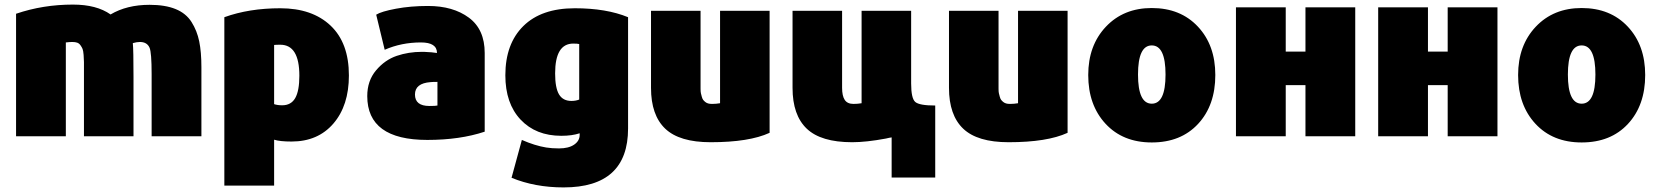

<svg xmlns="http://www.w3.org/2000/svg" viewBox="-20 -594 7232 837"><path d="M858 0H641V-271Q641 -365 632 -386Q621 -411 590 -411Q576 -411 559 -406Q562 -378 562 -257V0H346V-270Q346 -275 346 -284Q346 -311 346 -323.5Q346 -336 344.5 -354.5Q343 -373 340 -380.5Q337 -388 331 -396.5Q325 -405 316.5 -408Q308 -411 295 -411Q285 -411 267 -409V0H50V-534Q167 -574 298 -574Q401 -574 462 -531Q533 -573 632 -573Q700 -573 745.5 -554.5Q791 -536 815 -498Q839 -460 848.5 -413.5Q858 -367 858 -301Z M1501 -265Q1501 -134 1433.5 -55.5Q1366 23 1251 23Q1200 23 1175 15V215H958V-519Q1066 -558 1202 -558Q1341 -558 1421 -482.5Q1501 -407 1501 -265ZM1285 -264Q1285 -399 1202 -399Q1182 -399 1175 -398V-140Q1190 -135 1210 -135Q1249 -135 1267 -166.5Q1285 -198 1285 -264Z M2093 -363V-20Q1985 16 1843 16Q1581 16 1581 -175Q1581 -242 1619.5 -287.5Q1658 -333 1709.5 -350.5Q1761 -368 1819 -368H1828Q1837 -367 1844 -367Q1857 -367 1885 -363Q1885 -409 1815 -409Q1730 -409 1657 -377L1620 -530Q1642 -544 1706 -556Q1770 -568 1846 -568Q1955 -568 2024 -517Q2093 -466 2093 -363ZM1887 -134V-237Q1866 -237 1857 -236Q1789 -231 1789 -182Q1789 -132 1852 -132Q1880 -132 1887 -134Z M2718 -34Q2718 223 2437 223Q2312 223 2210 181L2255 16Q2312 41 2361 49Q2385 53 2417 53Q2459 53 2483 36.5Q2507 20 2507 -6V-13Q2474 -2 2427 -2Q2316 -2 2249.5 -72.5Q2183 -143 2183 -266Q2183 -403 2261.5 -480.5Q2340 -558 2486 -558Q2623 -558 2718 -519ZM2505 -160V-402Q2498 -404 2479 -404Q2400 -404 2400 -274Q2400 -211 2417 -182.5Q2434 -154 2471 -154Q2490 -154 2505 -160Z M3335 -15Q3246 26 3078 26Q2942 26 2880 -33Q2818 -92 2818 -211V-547H3034V-278Q3034 -269 3034 -252.5Q3034 -236 3034 -228Q3034 -220 3034 -207Q3034 -194 3035.5 -187.5Q3037 -181 3039.5 -172Q3042 -163 3045.5 -158.5Q3049 -154 3054.5 -149.5Q3060 -145 3067 -143Q3074 -141 3084 -141Q3102 -141 3119 -144V-547H3335Z M3952 -547V-230Q3952 -165 3970 -149.5Q3988 -134 4057 -134V180H3867V5Q3858 6 3842 10Q3756 26 3695 26Q3559 26 3497 -33Q3435 -92 3435 -211V-547H3651V-211Q3651 -176 3662.5 -158.5Q3674 -141 3701 -141Q3719 -141 3736 -144V-547Z M4634 -15Q4545 26 4377 26Q4241 26 4179 -33Q4117 -92 4117 -211V-547H4333V-278Q4333 -269 4333 -252.5Q4333 -236 4333 -228Q4333 -220 4333 -207Q4333 -194 4334.5 -187.5Q4336 -181 4338.5 -172Q4341 -163 4344.5 -158.5Q4348 -154 4353.5 -149.5Q4359 -145 4366 -143Q4373 -141 4383 -141Q4401 -141 4418 -144V-547H4634Z M5278 -267Q5278 -135 5203 -54Q5128 27 5001 27Q4875 27 4799.5 -54.5Q4724 -136 4724 -267Q4724 -396 4801 -477.5Q4878 -559 5001 -559Q5126 -559 5202 -478Q5278 -397 5278 -267ZM5001 -142Q5061 -142 5061 -269Q5061 -396 5001 -396Q4941 -396 4941 -269Q4941 -142 5001 -142Z M5888 -562V0H5671V-223H5585V0H5368V-562H5585V-369H5671V-562Z M6508 -562V0H6291V-223H6205V0H5988V-562H6205V-369H6291V-562Z M7152 -267Q7152 -135 7077 -54Q7002 27 6875 27Q6749 27 6673.5 -54.5Q6598 -136 6598 -267Q6598 -396 6675 -477.5Q6752 -559 6875 -559Q7000 -559 7076 -478Q7152 -397 7152 -267ZM6875 -142Q6935 -142 6935 -269Q6935 -396 6875 -396Q6815 -396 6815 -269Q6815 -142 6875 -142Z"/></svg>

Font: Repo
Style: ExtraBlack
Weight: 1000
Designer: Stefan Peev
Foundry: Context Ltd
Version: Version 001.000